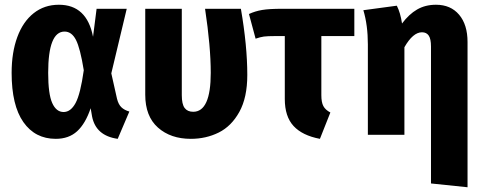

<svg xmlns="http://www.w3.org/2000/svg" viewBox="-20 -568 2037 809"><path d="M372 -413 387 -531H514L449 -259L473 -152Q479 -128 491.5 -116Q504 -104 525 -98L476 17Q384 4 368 -77L362 -112Q340 -47 305 -15Q270 17 215 17Q128 17 78.5 -53.5Q29 -124 29 -261Q29 -347 53 -412Q77 -477 122 -512.5Q167 -548 228 -548Q346 -548 372 -413ZM183 -261Q183 -172 200 -134Q217 -96 248 -96Q278 -96 298.5 -134Q319 -172 333 -272Q318 -365 300 -400Q282 -435 252 -435Q183 -435 183 -261Z M1022 -252Q1022 -157 988.5 -96.5Q955 -36 901.5 -9.5Q848 17 784 17Q699 17 645.5 -30.5Q592 -78 592 -169V-531H746V-167Q746 -129 758 -113Q770 -97 794 -97Q868 -97 868 -261Q868 -372 844 -531H995Q1022 -375 1022 -252Z M1334 -416V-167Q1334 -137 1342.5 -121Q1351 -105 1372 -94L1328 17Q1254 3 1217 -37Q1180 -77 1180 -151V-416H1139Q1107 -416 1092 -414Q1077 -412 1057 -405L1029 -509Q1055 -521 1084.5 -526Q1114 -531 1169 -531H1473V-416Z M1950 -391V221L1796 205V-372Q1796 -404 1786.5 -418Q1777 -432 1758 -432Q1720 -432 1684 -369V0H1530V-381Q1530 -462 1511 -525L1652 -544Q1667 -515 1674 -469Q1703 -508 1737.5 -528Q1772 -548 1817 -548Q1879 -548 1914.5 -506Q1950 -464 1950 -391Z"/></svg>

Font: Fira Sans Condensed
Style: Bold
Weight: 700
Width: 3
Designer: bBox Type GmbH & Carrois Corporate GbR & Edenspiekermann AG
Foundry: bBox Type GmbH & Carrois Corporate GbR & Edenspiekermann AG
Version: Version 4.301